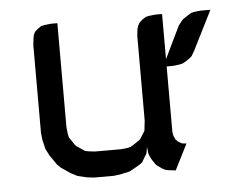

<svg xmlns="http://www.w3.org/2000/svg" viewBox="-39 -458 659 504"><g transform="rotate(-5 291.0 -206.0)"><path d="M61 -128.9V-359.9L63 -377.9L64.9 -387.2L68.8 -395L78.1 -402.8L85.9 -408.2L95.2 -410.2L111.8 -412.1H128.9V-137.2L130.9 -120.1L132.8 -110.8L138.2 -103L147 -89.8L150.9 -85.9L164.1 -77.1L171.9 -71.8L181.2 -69.8L198.2 -67.9H267.1L284.2 -69.8L292 -71.8L300.8 -77.1L314 -85.9L318.8 -89.8L327.1 -103L332 -110.8L333 -120.1L335 -137.2V-359.9L336.9 -377.9L339.8 -387.2L344.2 -395L353 -402.8L361.8 -408.2L370.1 -410.2L387.2 -412.1H404.8V-293L445.8 -377.9L455.1 -390.1L459 -394L472.2 -402.8L481 -408.2L488.8 -410.2L505.9 -412.1H532.2L480 -308.1L472.2 -294.9L467.8 -291L455.1 -282.2L446.8 -277.8L438 -275.9L420.9 -273.9H404.8V-103L405.8 -94.2L407.2 -89.8L411.1 -81.1L417 -75.2L425.8 -69.8L430.2 -68.8L439 -67.9L404.8 0L387.2 -2L377.9 -3.9L370.1 -7.8L356.9 -17.1L353 -21L344.2 -34.2L339.8 -43L336.9 -50.8L335 -67.9L332 -50.8L327.1 -43L318.8 -28.8L314 -24.9L300.8 -17.1L284.2 -7.8L257.8 -2L241.2 0H189.9L171.9 -2L147 -7.8L128.9 -17.1L104 -34.2L95.2 -43L78.1 -67.9L68.8 -85.9L63 -110.8Z"/></g></svg>

Font: Petahja
Style: Regular
Weight: 400
Designer: T. Christopher White
Version: Version 1.1